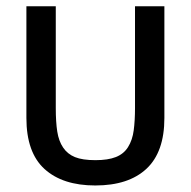

<svg xmlns="http://www.w3.org/2000/svg" viewBox="-20 -565 597 600"><path d="M493.7 -196.3Q493.7 -89.8 437.7 -37.6Q381.8 14.6 277.8 14.6Q175.8 14.6 119.1 -36.9Q62.5 -88.4 62.5 -196.3V-545.4H154.3V-227.5Q154.3 -184.1 158.9 -154.1Q163.6 -124 177.2 -104Q190.9 -83.5 214.4 -74Q237.8 -64.5 278.3 -64.5Q317.4 -64.5 342 -74.2Q366.7 -84 379.9 -105Q394 -127.4 397.9 -158Q401.9 -188.5 401.9 -227.5V-545.4H493.7Z"/></svg>

Font: IranNastaliq
Style: Regular
Weight: 400
Designer: Hossein Zahedi
Version: Version 1.5